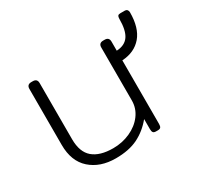

<svg xmlns="http://www.w3.org/2000/svg" viewBox="-124 -706 915 877"><g transform="rotate(-30 334.0 -267.0)"><path d="M70 -162V-457Q70 -480 93 -480H101Q124 -480 124 -457V-161Q124 -93 160.5 -62Q197 -31 267 -31Q315 -31 357 -50Q399 -69 424 -102.5Q449 -136 449 -178V-457Q449 -480 472 -480H480Q503 -480 503 -457V-409Q546 -411 566 -439.5Q586 -468 586 -530Q586 -540 589.5 -544.5Q593 -549 603 -549H627Q634 -549 638.5 -544Q643 -539 643 -531Q643 -449 606 -405.5Q569 -362 503 -358V-23Q503 -11 499 -5.5Q495 0 484 0H474Q463 0 459 -5.5Q455 -11 455 -23V-76Q419 -32 371.5 -8.5Q324 15 254 15Q172 15 121 -30.5Q70 -76 70 -162Z"/></g></svg>

Font: Mitr ExtraLight
Style: Regular
Weight: 275
Designer: Thanarat Vachiruckul
Foundry: Cadson Demak Co.,Ltd.
Version: Version 1.001